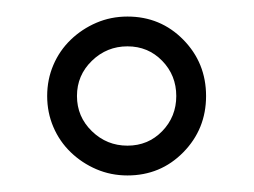

<svg xmlns="http://www.w3.org/2000/svg" viewBox="-20 -639 307 232"><path d="M73 -523Q73 -498 91 -480.5Q109 -463 134 -463Q159 -463 176 -480.5Q193 -498 193 -523Q193 -548 176 -565.5Q159 -583 134 -583Q109 -583 91 -565.5Q73 -548 73 -523ZM37 -523Q37 -543 44.5 -560.5Q52 -578 65.5 -591Q79 -604 96.5 -611.5Q114 -619 134 -619Q174 -619 201.5 -591Q229 -563 229 -523Q229 -483 201.5 -455Q174 -427 134 -427Q114 -427 96.5 -434.5Q79 -442 65.5 -455Q52 -468 44.5 -485.5Q37 -503 37 -523Z"/></svg>

Font: Vermiglione
Style: Regular
Weight: 400
Version: Version 1.000